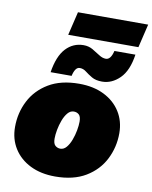

<svg xmlns="http://www.w3.org/2000/svg" viewBox="-97 -964 829 1045"><g transform="rotate(10 318.0 -441.0)"><path d="M280 10Q201 10 142.5 -19Q84 -48 51.5 -99.5Q19 -151 19 -218Q19 -296 53 -362.5Q87 -429 154.5 -469.5Q222 -510 323 -510Q402 -510 460.5 -481Q519 -452 551.5 -400.5Q584 -349 584 -282Q584 -205 550 -138Q516 -71 448.5 -30.5Q381 10 280 10ZM282 -144Q301 -144 315.5 -161Q330 -178 340 -204.5Q350 -231 355 -258.5Q360 -286 360 -307Q360 -335 348.5 -345.5Q337 -356 320 -356Q301 -356 286.5 -339Q272 -322 262 -295.5Q252 -269 247 -241.5Q242 -214 242 -193Q242 -165 254 -154.5Q266 -144 282 -144ZM596 -719Q583 -629 539.5 -586Q496 -543 442 -543Q407 -543 385 -556Q363 -569 346.5 -582Q330 -595 311 -595Q297 -595 288 -581.5Q279 -568 274 -545H158Q172 -635 212 -678Q252 -721 310 -721Q338 -721 360.5 -708Q383 -695 402.5 -682Q422 -669 441 -669Q468 -669 480 -719ZM636 -892 605 -762H217L248 -892Z"/></g></svg>

Font: Work Sans Black
Style: Italic
Weight: 900
Italic angle: -13°
Designer: Wei Huang
Foundry: Wei Huang
Version: Version 2.009; ttfautohint (v1.8.3)